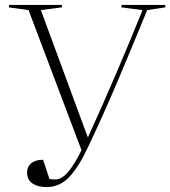

<svg xmlns="http://www.w3.org/2000/svg" viewBox="-20 -750 692 780"><path d="M336 -194H338Q397 -323 452 -451.5Q507 -580 559 -709L473 -720L474 -730H652L651 -720L578 -709Q521 -570 462 -430Q403 -290 337 -151Q299 -70 260.5 -30Q222 10 169 10Q134 10 112 -4.5Q90 -19 90 -50Q90 -73 107 -87Q124 -101 155 -101L181 -23Q186 -22 191.5 -21.5Q197 -21 204 -21Q233 -21 260.5 -56Q288 -91 311 -140L96 -709L16 -720L17 -730H232L231 -720L146 -709Z"/></svg>

Font: Display Extralight
Style: Italic
Weight: 200
Italic angle: -2°
Designer: Latin by Veronika Burian and Jose Scaglione. Greek by Irene Vlachou. Cyrillic by Vera Evstafieva
Foundry: TypeTogether
Version: Version 3.002